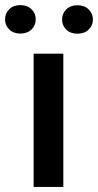

<svg xmlns="http://www.w3.org/2000/svg" viewBox="-63 -741 388 761"><path d="M188 -528.3V0H70.3V-528.3ZM-43 -664.1Q-43 -688 -26.4 -704.3Q-9.8 -720.7 17.6 -720.7Q45.4 -720.7 62 -704.3Q78.6 -688 78.6 -664.1Q78.6 -640.6 62 -624.3Q45.4 -607.9 17.6 -607.9Q-9.8 -607.9 -26.4 -624.3Q-43 -640.6 -43 -664.1ZM183.1 -663.6Q183.1 -687.5 199.7 -703.9Q216.3 -720.2 244.1 -720.2Q271.5 -720.2 288.3 -703.9Q305.2 -687.5 305.2 -663.6Q305.2 -639.6 288.3 -623.5Q271.5 -607.4 244.1 -607.4Q216.3 -607.4 199.7 -623.5Q183.1 -639.6 183.1 -663.6Z"/></svg>

Font: Vazirmatn RD FD Medium
Style: Regular
Weight: 500
Designer: Saber Rastikerdar
Foundry: Saber Rastikerdar
Version: Version 33.003